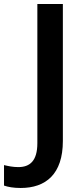

<svg xmlns="http://www.w3.org/2000/svg" viewBox="-98 -734 419 956"><path d="M5 202C130 202 215 133 215 -32V-714H88V-21C88 68 50 98 -7 98C-34 98 -57 93 -78 88V190C-58 197 -31 202 5 202Z"/></svg>

Font: Noto Sans Syriac SemiBold
Style: Regular
Weight: 600
Designer: Patrick Giasson and the Monotype Design Team
Foundry: Monotype Imaging Inc.
Version: Version 3.000